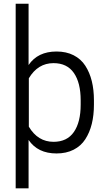

<svg xmlns="http://www.w3.org/2000/svg" viewBox="-20 -820 577 1040"><path d="M64.9 -799.8H134.8V-467.8Q184.6 -541 286.1 -541Q338.9 -541 378.7 -520.8Q418.5 -500.5 442.1 -463.9Q465.8 -427.2 477.3 -380.4Q488.8 -333.5 488.8 -276.9V-252.9Q488.8 -196.3 477.3 -149.4Q465.8 -102.5 442.1 -65.9Q418.5 -29.3 378.7 -9Q338.9 11.2 286.1 11.2Q184.6 11.2 134.8 -62V200.2H64.9ZM136.2 -133.8Q185.1 -51.8 270 -51.8Q343.3 -51.8 380.1 -105Q417 -158.2 417 -252.9V-276.9Q417 -371.6 380.1 -424.8Q343.3 -478 270 -478Q185.1 -478 136.2 -396Z"/></svg>

Font: Cooper Hewitt
Style: Book
Weight: 705
Designer: Village Type and Design LLC
Foundry: Cooper Hewitt Smithsonian Design Museum
Version: 1.000